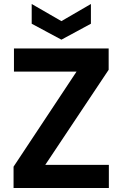

<svg xmlns="http://www.w3.org/2000/svg" viewBox="-20 -943 614 963"><path d="M48 0V-107L364 -584H50V-700H525V-593L207 -116H526V0ZM288 -744 139 -824V-923L288 -837L436 -923V-824Z"/></svg>

Font: DM Sans 24pt ExtraBold
Style: Regular
Weight: 800
Designer: Colophon Foundry, Jonny Pinhorn
Foundry: Colophon Foundry
Version: Version 4.004;gftools[0.9.30]